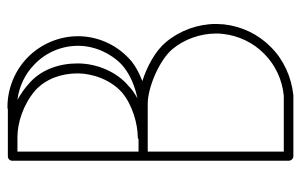

<svg xmlns="http://www.w3.org/2000/svg" viewBox="-162 -626 786 501"><g transform="rotate(-90 230.5 -375.0)"><path d="M211 -382C253 -382 324 -352 353 -318C379 -287 394 -245 394 -204C394 -198 394 -192 393 -186C389 -146 370 -106 341 -78C312 -49 273 -31 232 -27H86V-382ZM270 -396C293 -405 315 -417 330 -432C366 -466 387 -514 387 -564C387 -614 366 -662 331 -696C297 -729 250 -748 203 -748C200 -748 198 -748 196 -747H123H74C67 -747 62 -742 62 -735V-15C62 -8 67 -2 74 -2H233C280 -7 325 -27 358 -60C392 -93 413 -137 418 -184C418 -190 419 -197 419 -204C419 -251 402 -298 372 -334C349 -362 308 -384 270 -396ZM240 -449C208 -422 158 -408 123 -408C121 -408 120 -407 118 -406H86V-722H123C160 -722 207 -708 245 -676C276 -648 290 -607 290 -565C290 -527 274 -479 240 -449ZM225 -409C236 -415 247 -422 256 -431C295 -463 316 -516 316 -565C316 -613 300 -662 261 -694C249 -705 235 -714 221 -722C255 -718 289 -702 313 -678C344 -649 362 -607 362 -564C362 -521 343 -479 313 -450C290 -429 256 -415 225 -409Z"/></g></svg>

Font: LS
Style: LightAlt
Weight: 250
Designer: BSozoo
Foundry: BSozoo
Version: Version 001.000